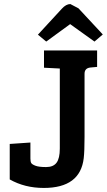

<svg xmlns="http://www.w3.org/2000/svg" viewBox="-20 -914 527 947"><path d="M393 -134Q376 13 196 13Q102 13 28 -29V-204L130 -211V-132Q130 -117 134 -110Q138 -103 155 -96.5Q172 -90 207.5 -90Q243 -90 259 -111.5Q275 -133 275 -181V-576L197 -580V-665H459V-584L426 -581Q397 -578 397 -550V-239Q397 -168 393 -134ZM208 -709 167 -743 285 -871Q306 -894 327 -894L367 -873L487 -744L446 -709L326 -795Z"/></svg>

Font: Bree Serif
Style: Regular
Weight: 400
Designer: Veronika Burian, Jos Scaglione
Foundry: TypeTogether
Version: Version 1.001